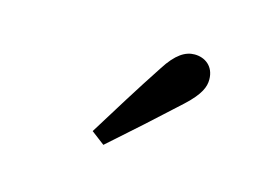

<svg xmlns="http://www.w3.org/2000/svg" viewBox="-44 -830 487 346"><g transform="rotate(15 200.0 -657.0)"><path d="M142 -576 167 -557C209 -594 249 -630 289 -667C316 -692 321 -707 321 -720C321 -745 303 -757 284 -757C267 -757 250 -747 231 -717C200 -670 171 -623 142 -576Z"/></g></svg>

Font: Source Serif Variable
Style: Regular
Weight: 389
Designer: Frank Grießhammer
Foundry: Adobe Systems Incorporated
Version: Version 3.001;hotconv 1.0.111;makeotfexe 2.5.65597